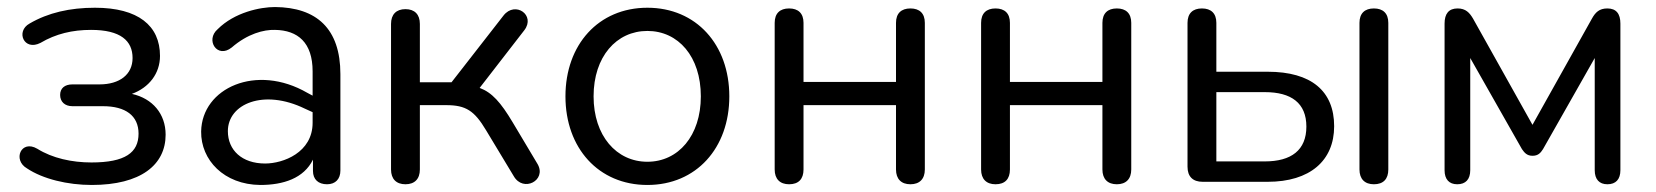

<svg xmlns="http://www.w3.org/2000/svg" viewBox="-20 -517 4708 546"><path d="M241 9C380 9 451 -48 451 -134C451 -193 414 -237 355 -250C404 -268 435 -308 435 -358C435 -444 373 -495 250 -495C179 -495 117 -481 64 -450C24 -428 48 -371 95 -395C139 -421 186 -432 239 -432C323 -432 357 -401 357 -352C357 -305 320 -277 263 -277H186C164 -277 151 -266 151 -247C151 -228 164 -215 186 -215H273C337 -215 374 -188 374 -137C374 -83 336 -55 240 -55C185 -55 129 -67 86 -94C40 -121 15 -62 57 -38C102 -8 172 9 241 9Z M720 9C786 9 844 -10 870 -63V-31C870 -7 885 7 910 7C934 7 948 -8 948 -32V-306C948 -436 880 -496 762 -497C720 -497 647 -482 599 -434C563 -403 598 -349 639 -382C684 -421 730 -433 762 -432C827 -431 869 -396 869 -314V-245L854 -253C709 -337 554 -267 552 -143C551 -62 617 8 720 9ZM628 -144C628 -222 730 -265 847 -208L869 -198V-168C869 -83 785 -52 734 -52C668 -52 628 -90 628 -144Z M1133 7C1159 7 1174 -8 1174 -35V-218H1249C1305 -218 1329 -202 1362 -147L1441 -16C1468 31 1535 -4 1509 -50L1438 -169C1404 -226 1379 -254 1344 -267L1471 -431C1504 -474 1445 -515 1412 -473L1264 -283H1174V-449C1174 -476 1159 -491 1133 -491C1107 -491 1092 -476 1092 -449V-35C1092 -8 1107 7 1133 7Z M1821 9C1960 9 2054 -96 2054 -243C2054 -390 1960 -495 1821 -495C1682 -495 1588 -390 1588 -243C1588 -96 1682 9 1821 9ZM1821 -57C1733 -57 1668 -131 1668 -243C1668 -356 1733 -429 1821 -429C1909 -429 1973 -356 1973 -243C1973 -131 1909 -57 1821 -57Z M2224 7C2251 7 2265 -8 2265 -35V-218H2528V-35C2528 -8 2543 7 2569 7C2595 7 2610 -8 2610 -35V-452C2610 -479 2595 -493 2569 -493C2543 -493 2528 -479 2528 -452V-284H2265V-452C2265 -479 2250 -493 2224 -493C2198 -493 2183 -479 2183 -452V-35C2183 -8 2198 7 2224 7Z M2811 7C2838 7 2852 -8 2852 -35V-218H3115V-35C3115 -8 3130 7 3156 7C3182 7 3197 -8 3197 -35V-452C3197 -479 3182 -493 3156 -493C3130 -493 3115 -479 3115 -452V-284H2852V-452C2852 -479 2837 -493 2811 -493C2785 -493 2770 -479 2770 -452V-35C2770 -8 2785 7 2811 7Z M3400 0H3585C3705 0 3774 -60 3774 -158C3774 -258 3709 -313 3585 -313H3439V-452C3439 -479 3424 -493 3398 -493C3372 -493 3357 -479 3357 -452V-43C3357 -15 3372 0 3400 0ZM3577 -58H3439V-255H3577C3652 -255 3695 -224 3695 -157C3695 -90 3652 -58 3577 -58ZM3887 7C3914 7 3928 -8 3928 -35V-452C3928 -479 3913 -493 3887 -493C3861 -493 3846 -479 3846 -452V-35C3846 -8 3861 7 3887 7Z M4124 7C4148 7 4161 -7 4161 -33V-352L4308 -93C4315 -83 4322 -74 4338 -74C4354 -74 4361 -82 4368 -93L4515 -352V-33C4515 -7 4528 7 4551 7C4575 7 4588 -7 4588 -33V-450C4588 -478 4576 -493 4551 -493C4528 -493 4517 -482 4507 -464L4338 -162L4169 -464C4159 -481 4148 -493 4125 -493C4100 -493 4088 -478 4088 -450V-33C4088 -7 4101 7 4124 7Z"/></svg>

Font: SN Pro Book
Style: Regular
Weight: 350
Designer: Tobias Whetton
Foundry: Supernotes
Version: Version 1.003;Glyphs 3.3 (3324)